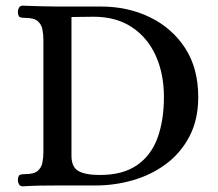

<svg xmlns="http://www.w3.org/2000/svg" viewBox="-20 -654 768 677"><path d="M60 3Q51 3 47 -4Q43 -11 43 -19Q44 -36 51 -38Q58 -40 68 -40Q100 -40 113 -51.5Q126 -63 129.5 -80.5Q133 -98 133 -117V-514Q133 -533 129.5 -550.5Q126 -568 113 -579.5Q100 -591 68 -591Q58 -591 51 -593Q44 -595 43 -612Q43 -620 47 -627Q51 -634 60 -634Q93 -633 121 -632Q149 -631 179 -631H335Q431 -631 509 -593Q587 -555 633 -484Q679 -413 679 -312Q679 -232 648 -173Q617 -114 565 -75.5Q513 -37 448.5 -18.5Q384 0 317 0H179Q149 0 121 0.5Q93 1 60 3ZM332 -37Q413 -37 463 -71.5Q513 -106 535.5 -168Q558 -230 558 -312Q558 -394 529 -458Q500 -522 444.5 -558.5Q389 -595 310 -595Q294 -595 268 -594.5Q242 -594 232 -594V-105Q232 -65 256.5 -51Q281 -37 332 -37Z"/></svg>

Font: Alice
Style: Regular
Weight: 400
Designer: Ksenia Yerulevich
Foundry: Cyreal (http://www.cyreal.org/)
Version: Version 2.003; ttfautohint (v1.8.3)